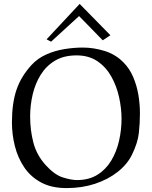

<svg xmlns="http://www.w3.org/2000/svg" viewBox="-20 -943 777 981"><path d="M320 18Q243 18 189.5 -11Q136 -40 103.5 -88.5Q71 -137 56 -196.5Q41 -256 41 -318Q41 -415 64 -483.5Q87 -552 142 -612Q174 -646 217 -665Q260 -684 308.5 -692Q357 -700 403 -700Q459 -700 515 -682.5Q571 -665 611 -624Q642 -593 660.5 -549.5Q679 -506 687 -458.5Q695 -411 695 -364Q695 -315 689.5 -264Q684 -213 654 -152Q630 -103 581 -64.5Q532 -26 465.5 -4Q399 18 320 18ZM371 -660Q306 -660 261 -633Q216 -606 188 -561Q160 -516 147 -460.5Q134 -405 134 -348Q134 -278 150.5 -214.5Q167 -151 213 -100Q258 -50 301 -36.5Q344 -23 373 -23Q435 -23 478.5 -50.5Q522 -78 549 -123.5Q576 -169 588.5 -224.5Q601 -280 601 -336Q601 -389 588.5 -446Q576 -503 549 -551.5Q522 -600 478 -630Q434 -660 371 -660ZM218 -742 387 -923 544 -763 505 -737 384 -861 241 -730Z"/></svg>

Font: Aref Ruqaa Ink
Style: Regular
Weight: 400
Designer: Abdullah Aref
Version: Version 1.005